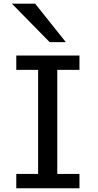

<svg xmlns="http://www.w3.org/2000/svg" viewBox="-20 -1011 524 1031"><path d="M67.4 -712.9H406.7V-635.7H287.6V-77.1H406.7V0H67.4V-77.1H184.6V-635.7H67.4ZM43.9 -991.2H168.9L333.5 -784.7H246.6Z"/></svg>

Font: Kanchenjunga Medium
Style: Regular
Weight: 500
Version: Version 2.001